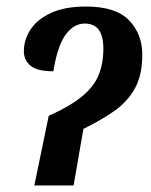

<svg xmlns="http://www.w3.org/2000/svg" viewBox="-20 -567 463 587"><path d="M129 -213Q194 -242 230.5 -272Q267 -302 281.5 -337.5Q296 -373 296 -419Q296 -495 239 -495Q206 -495 181 -461.5Q156 -428 143 -349Q94 -349 73.5 -366Q53 -383 53 -410Q53 -446 73.5 -477Q94 -508 136 -527.5Q178 -547 243 -547Q334 -547 374.5 -505Q415 -463 415 -400Q415 -337 392 -296Q369 -255 328.5 -227Q288 -199 235 -173L205 0H85Z"/></svg>

Font: Noto Serif ExtraCondensed SemiBold
Style: Italic
Weight: 600
Width: 2
Italic angle: -12°
Designer: Monotype Design Team
Foundry: Monotype Imaging Inc.
Version: Version 2.013